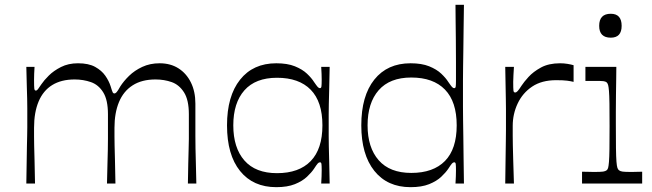

<svg xmlns="http://www.w3.org/2000/svg" viewBox="-20 -760 2698 795"><path d="M89 0Q90 -55 90.5 -92.5Q91 -130 91.5 -155.5Q92 -181 92.5 -199Q93 -217 93 -233Q93 -249 93 -269Q93 -293 93 -311.5Q93 -330 92.5 -351Q92 -372 91 -403Q90 -434 89 -483H123Q122 -468 121.5 -454Q121 -440 121 -430Q121 -402 122 -393.5Q123 -385 128 -385Q133 -385 137 -390.5Q141 -396 152 -412Q162 -427 182 -447Q202 -467 232.5 -482.5Q263 -498 303 -498Q347 -498 374 -483Q401 -468 416 -446.5Q431 -425 438 -403Q444 -383 446.5 -378Q449 -373 454 -373Q458 -373 463 -378.5Q468 -384 478 -402Q492 -424 514.5 -446Q537 -468 569 -483Q601 -498 641 -498Q686 -498 719 -477Q752 -456 770.5 -418.5Q789 -381 789 -331Q789 -287 789 -255.5Q789 -224 789 -198Q789 -172 789.5 -145.5Q790 -119 791 -84.5Q792 -50 793 0H758Q759 -49 759.5 -82Q760 -115 761 -139.5Q762 -164 762 -185Q762 -206 762 -230Q762 -254 762 -287Q762 -346 742 -377.5Q722 -409 691 -420Q660 -431 624 -431Q567 -431 529 -406.5Q491 -382 472.5 -337Q454 -292 454 -231Q454 -211 454 -195Q454 -179 454.5 -157Q455 -135 456 -98.5Q457 -62 458 0H423Q424 -49 425 -82.5Q426 -116 426.5 -140Q427 -164 427 -185.5Q427 -207 427 -230.5Q427 -254 427 -287Q427 -346 407.5 -377.5Q388 -409 356.5 -420Q325 -431 289 -431Q234 -431 196.5 -408Q159 -385 140 -340Q121 -295 121 -231Q121 -210 121 -194Q121 -178 121.5 -156Q122 -134 123 -97.5Q124 -61 125 0Z M1124 15Q1028 15 974 -52Q920 -119 920 -241Q920 -362 974 -430Q1028 -498 1124 -498Q1170 -498 1201 -485.5Q1232 -473 1251 -455Q1270 -437 1280 -421Q1291 -405 1295.5 -400Q1300 -395 1305 -395Q1310 -395 1311 -402.5Q1312 -410 1312 -431Q1312 -440 1311.5 -454Q1311 -468 1310 -483H1345Q1344 -425 1343 -388.5Q1342 -352 1341.5 -328Q1341 -304 1341 -284.5Q1341 -265 1341 -241Q1341 -216 1341 -197Q1341 -178 1341.5 -154.5Q1342 -131 1343 -94.5Q1344 -58 1345 0H1310Q1311 -15 1311.5 -29.5Q1312 -44 1312 -55Q1312 -74 1311 -81Q1310 -88 1305 -88Q1300 -88 1295.5 -83Q1291 -78 1280 -61Q1270 -46 1251 -28Q1232 -10 1201 2.5Q1170 15 1124 15ZM1127 -43Q1218 -43 1266.5 -93Q1315 -143 1315 -241Q1315 -339 1266.5 -388.5Q1218 -438 1127 -438Q1038 -438 992 -386Q946 -334 946 -241Q946 -148 992 -95.5Q1038 -43 1127 -43Z M1680 15Q1584 15 1530 -52.5Q1476 -120 1476 -241Q1476 -363 1530 -430.5Q1584 -498 1680 -498Q1726 -498 1757 -485.5Q1788 -473 1807 -455Q1826 -437 1836 -421Q1847 -405 1851.5 -400Q1856 -395 1861 -395Q1866 -395 1867 -402Q1868 -409 1868 -428Q1868 -459 1868 -503Q1868 -547 1867.5 -594Q1867 -641 1866.5 -680Q1866 -719 1866 -740H1901Q1900 -680 1899.5 -634Q1899 -588 1898.5 -551Q1898 -514 1897.5 -484Q1897 -454 1897 -427Q1897 -400 1897 -373Q1897 -346 1897 -318.5Q1897 -291 1897.5 -260Q1898 -229 1898.5 -191.5Q1899 -154 1899.5 -107Q1900 -60 1901 0H1866Q1867 -15 1867.5 -29.5Q1868 -44 1868 -55Q1868 -74 1867 -81Q1866 -88 1861 -88Q1856 -88 1851.5 -83Q1847 -78 1836 -61Q1826 -46 1807 -28Q1788 -10 1757 2.5Q1726 15 1680 15ZM1683 -44Q1774 -44 1822.5 -93.5Q1871 -143 1871 -241Q1871 -339 1822.5 -389Q1774 -439 1683 -439Q1594 -439 1548 -386.5Q1502 -334 1502 -241Q1502 -149 1548 -96.5Q1594 -44 1683 -44Z M2072 0Q2073 -68 2073.5 -109.5Q2074 -151 2074.5 -177Q2075 -203 2075 -222.5Q2075 -242 2075 -266Q2075 -289 2075 -308Q2075 -327 2074.5 -349Q2074 -371 2073.5 -402Q2073 -433 2072 -483H2108Q2107 -466 2106 -449Q2105 -432 2105 -421Q2105 -393 2106 -385Q2107 -377 2113 -377Q2118 -377 2123.5 -383Q2129 -389 2140 -406Q2149 -420 2168.5 -441.5Q2188 -463 2220 -480.5Q2252 -498 2299 -498Q2315 -498 2330 -495.5Q2345 -493 2355 -490V-421Q2343 -424 2327.5 -426Q2312 -428 2283 -428Q2223 -428 2183.5 -401.5Q2144 -375 2123.5 -331.5Q2103 -288 2103 -239Q2103 -215 2103 -197.5Q2103 -180 2103.5 -157.5Q2104 -135 2105 -98.5Q2106 -62 2108 0Z M2390 0V-49Q2405 -49 2417 -48.5Q2429 -48 2439 -48Q2467 -48 2477 -49.5Q2487 -51 2492 -55Q2496 -58 2498 -65Q2500 -72 2501.5 -90Q2503 -108 2503.5 -143Q2504 -178 2504 -238Q2504 -296 2503.5 -331Q2503 -366 2501.5 -383.5Q2500 -401 2498 -408Q2496 -415 2492 -419Q2487 -423 2478 -424Q2469 -425 2444 -425Q2435 -425 2425.5 -425Q2416 -425 2404 -425V-483H2532Q2532 -466 2531.5 -434Q2531 -402 2530.5 -365.5Q2530 -329 2530 -297Q2530 -265 2530 -246Q2530 -184 2530.5 -147Q2531 -110 2532.5 -91Q2534 -72 2536.5 -65Q2539 -58 2543 -55Q2548 -51 2557.5 -49.5Q2567 -48 2596 -48Q2606 -48 2616.5 -48.5Q2627 -49 2639 -49V0ZM2509 -604Q2461 -604 2461 -653Q2461 -703 2509 -703Q2554 -703 2554 -653Q2554 -604 2509 -604Z"/></svg>

Font: Ojuju
Style: Regular
Weight: 400
Designer: Chisaokwu Joboson, Mirko Velimirovic
Foundry: Udi Foundry
Version: Version 1.000